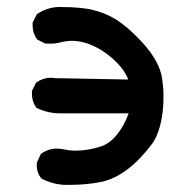

<svg xmlns="http://www.w3.org/2000/svg" viewBox="-20 -513 540 543"><path d="M84 -44.9Q84 -52.7 85 -54.7L95.7 -78.1L97.7 -79.1Q117.2 -92.8 141.6 -92.8Q151.4 -92.8 164.6 -89.8Q177.7 -86.9 191.4 -86.9Q231.4 -86.9 267.6 -99.6Q292 -108.4 312 -133.8Q332 -159.2 343.8 -192.4H158.2Q154.3 -192.4 150.4 -192.4Q115.2 -192.4 83 -208Q70.3 -225.6 70.3 -247.1Q70.3 -250 70.3 -255.9L82 -279.3Q101.6 -293 124 -293Q129.9 -293 135.7 -292L342.8 -288.1Q333 -313.5 310.5 -335.9Q282.2 -364.3 252.9 -378.9Q216.8 -397.5 183.6 -397.5Q168 -397.5 152.8 -393.6Q137.7 -389.6 127 -389.6Q116.2 -389.6 108.4 -389.6L85 -401.4Q72.3 -418.9 72.3 -440.4Q72.3 -443.4 72.3 -449.2L84 -472.7Q114.3 -493.2 148.4 -493.2Q182.6 -493.2 207 -490.7Q231.4 -488.3 244.1 -484.4Q269.5 -478.5 295.9 -464.8Q335 -444.3 382.8 -392.6Q431.6 -338.9 438.5 -291Q442.4 -263.7 442.4 -241.2Q442.4 -175.8 423.8 -130.9Q418 -116.2 407.2 -102.5Q340.8 -15.6 268.6 1Q225.6 9.8 178.7 9.8Q169.9 9.8 162.1 9.8H161.1Q127.9 7.8 97.7 -7.8Q84 -23.4 84 -44.9Z"/></svg>

Font: JasonHandwriting2
Style: SemiBold
Weight: 600
Version: Version 1.04.7